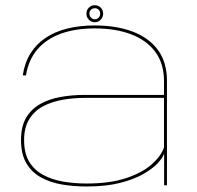

<svg xmlns="http://www.w3.org/2000/svg" viewBox="-20 -688 730 713"><path d="M301 4.5Q373 4.5 424.8 -8.5Q476.5 -21.5 511.2 -41.2Q546 -61 565.2 -81.5Q584.5 -102 589.5 -118V0H600V-388Q600 -456.5 566.8 -502Q533.5 -547.5 473 -570.5Q412.5 -593.5 331.5 -593.5Q276 -593.5 230 -582Q184 -570.5 149.5 -547.5Q115 -524.5 93.2 -489.8Q71.5 -455 64.5 -408H76.5Q86 -466.5 119.2 -505Q152.5 -543.5 206.2 -563Q260 -582.5 331.5 -582.5Q409.5 -582.5 467.2 -560.5Q525 -538.5 557 -495Q589 -451.5 589 -386.5V-335.5H292.5Q247.5 -335.5 205.2 -328Q163 -320.5 129.8 -302Q96.5 -283.5 77.2 -251Q58 -218.5 58 -168Q58 -116 77.5 -82.5Q97 -49 130.8 -30Q164.5 -11 208.2 -3.2Q252 4.5 301 4.5ZM301 -6.5Q255.5 -6.5 214 -13.8Q172.5 -21 139.8 -38.8Q107 -56.5 88.2 -87.8Q69.5 -119 69.5 -168Q69.5 -215 89 -246Q108.5 -277 140.8 -293.8Q173 -310.5 212.8 -317.5Q252.5 -324.5 293.5 -324.5H589V-140.5Q578.5 -109 543.8 -78Q509 -47 449 -26.8Q389 -6.5 301 -6.5ZM332 -605.5Q345.5 -605.5 354.2 -615Q363 -624.5 363 -637.5Q363 -650.5 354.2 -659.5Q345.5 -668.5 332 -668.5Q318.5 -668.5 309.8 -659.5Q301 -650.5 301 -637.5Q301 -624 310 -614.8Q319 -605.5 332 -605.5ZM332 -616.5Q324 -616.5 318 -622.5Q312 -628.5 312 -637.5Q312 -646.5 318 -652Q324 -657.5 332 -657.5Q340.5 -657.5 346.2 -652Q352 -646.5 352 -637.5Q352 -628.5 346.2 -622.5Q340.5 -616.5 332 -616.5Z"/></svg>

Font: Anybody Expanded Thin
Style: Regular
Weight: 250
Width: 7
Version: Version 1.113;gftools[0.9.25]